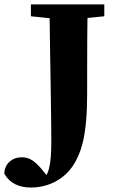

<svg xmlns="http://www.w3.org/2000/svg" viewBox="-105 -677 521 870"><path d="M119 -657H292.9Q290.9 -583.2 290.4 -507.8Q289.9 -432.5 289.9 -356.4V-252.2Q289.9 -184 285.3 -130.4Q280.7 -76.9 271 -35.6Q261.3 5.8 245.4 38.3Q226.3 81 194.2 111.2Q162.1 141.3 121.3 157Q80.5 172.8 34.9 172.8Q-6.1 172.8 -36.9 157.4Q-67.6 142 -85.5 109.7Q-84.1 75.5 -61.6 55.6Q-39.1 35.7 -6 35.7Q20.2 35.7 41.2 49.4Q62.2 63.1 85.3 91.4L117.6 130.8L106 137.5L98 134.9L99.6 124.7Q110.7 110.4 116.6 88.3Q122.6 66.1 125.1 34.8Q127.5 3.6 127.5 -36.7Q127.5 -66.3 127 -106.5Q126.5 -146.7 125.9 -199.6Q125.3 -252.6 124.1 -320Q123 -387.4 121.6 -471Q120.3 -554.6 119 -657ZM35 -603.3V-657H367.6V-603.3L218.8 -588.3H180.1Z"/></svg>

Font: Adobe Variable Font Prototype
Style: Regular
Weight: 389
Designer: Frank Grießhammer
Foundry: Adobe
Version: Version 1.004;hotconv 1.0.113;makeotfexe 2.5.65598